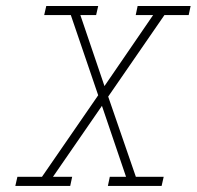

<svg xmlns="http://www.w3.org/2000/svg" viewBox="-20 -610 645 630"><path d="M37.1 -29.8H117.7L302.2 -297.4L212.4 -560.5H125L131.8 -590.3H302.2L295.4 -560.5H243.7L322.8 -327.6L482.4 -560.5H425.3L431.6 -590.3H605.5L599.1 -560.5H519.5L335 -293L425.8 -29.8H517.1L510.3 0H334L340.3 -29.8H393.6L314.5 -262.7L153.8 -29.8H216.8L210.4 0H30.3Z"/></svg>

Font: Compagnon Light Italic
Style: Regular
Weight: 400
Italic angle: -12°
Designer: Valentin Papon
Foundry: Velvetyne Type Foundry
Version: Version 1.000;PS 001.000;hotconv 1.0.88;makeotf.lib2.5.64775